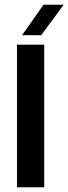

<svg xmlns="http://www.w3.org/2000/svg" viewBox="-20 -788 288 808"><path d="M51.5 0V-600H166V0ZM73 -640 163 -768H248L153.5 -640Z"/></svg>

Font: Big Shoulders Text Thin
Style: Bold
Weight: 700
Version: Version 2.002